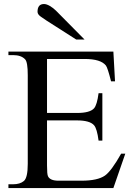

<svg xmlns="http://www.w3.org/2000/svg" viewBox="-20 -949 675 969"><path d="M22.5 0V-19H45.9Q81.1 -19 100.6 -35.6Q120.1 -52.2 120.1 -122.1V-569.8Q120.1 -635.7 106.9 -649.4Q86.9 -670.9 45.9 -670.9H22.5V-688.5H552.2L560.5 -538.6H540.5Q523.4 -606.4 514.6 -618.2Q488.3 -651.4 407.2 -651.4H217.3V-378.9H368.7Q433.6 -378.9 454.6 -402.3Q469.7 -419.4 477.5 -478.5H496.6V-239.3H477.5Q469.7 -299.8 454.6 -316.9Q433.1 -341.3 368.7 -341.3H217.3V-113.8Q217.3 -69.3 222.2 -59.6Q232.4 -37.1 274.9 -37.1H391.6Q472.7 -37.1 509.8 -63Q542 -85.9 591.3 -173.3H612.3L552.2 0ZM364.7 -749.5 214.8 -845.2Q202.1 -853.5 185.8 -865Q169.4 -876.5 169.4 -889.6Q169.4 -928.7 202.1 -928.7Q214.8 -928.7 231.7 -918.9Q248.5 -909.2 262.7 -895L406.7 -749.5Z"/></svg>

Font: Nuosu SIL
Style: Regular
Weight: 400
Designer: Peter Constable, Alex Kotlar, Peter Martin
Foundry: SIL International
Version: Version 2.300